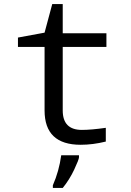

<svg xmlns="http://www.w3.org/2000/svg" viewBox="-20 -699 640 940"><path d="M498 -73.2V-5.9Q434.6 9.8 375 9.8Q198.2 9.8 198.2 -158.2V-469.2H67.9V-515.1L198.2 -539.1L235.8 -679.2H287.1V-536.1H501V-469.2H287.1V-158.2Q287.1 -63 380.9 -63Q426.3 -63 498 -73.2ZM238.8 208Q269 139.6 279.8 61H366.7V70.8Q366.7 81.5 343.3 131.3Q319.8 181.2 287.1 221.2H238.8Z"/></svg>

Font: Apple Sans Adjectives
Style: Regular
Weight: 400
Monospace: yes
Foundry: Apple Sans Adjectives
Version: Version 0.01